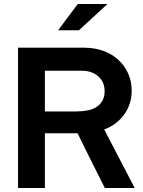

<svg xmlns="http://www.w3.org/2000/svg" viewBox="-20 -938 715 958"><path d="M70 0ZM70 0V-700H400Q451 -700 494.5 -684.5Q538 -669 569.5 -640.5Q601 -612 619 -572.5Q637 -533 637 -485Q637 -418 599.5 -366.5Q562 -315 500 -292Q538 -219 576 -146Q614 -73 652 0H503Q468 -69 434.5 -136.5Q401 -204 367 -273H204V0ZM388 -585H204V-382H362Q391 -382 416.5 -387Q442 -392 461 -404Q480 -416 491 -435.5Q502 -455 502 -483Q502 -529 470.5 -557Q439 -585 388 -585ZM368 -918H516L374 -787H270Z"/></svg>

Font: Rosa Sans SemiBold
Style: Regular
Weight: 600
Designer: Pentagram / MCKL
Foundry: Pentagram / MCKL
Version: Version 1.005;September 16, 2019;FontCreator 11.5.0.2425 64-